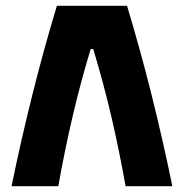

<svg xmlns="http://www.w3.org/2000/svg" viewBox="-20 -645 637 665"><path d="M177 -625Q130 -469 91 -312.5Q52 -156 20 0H182Q203 -119 230.5 -237.5Q258 -356 294 -475H303Q339 -356 366.5 -237.5Q394 -119 415 0H577Q545 -156 506 -312.5Q467 -469 420 -625Z"/></svg>

Font: Changa ExtraLight
Style: Bold
Weight: 700
Version: Version 3.002; ttfautohint (v1.8.2)